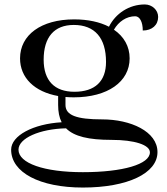

<svg xmlns="http://www.w3.org/2000/svg" viewBox="-20 -592 749 862"><path d="M30 80C30 182 157.9 250 352 250C553 250 687 186.1 687 90.9C687 -2 566 -56 439 -56C322.2 -56 274 -74.9 274 -121V-156.6C285.9 -155.6 298.3 -155 311 -155C463.6 -155 562 -225 562 -330C562 -383.6 536.5 -428 491.5 -458.7C512.6 -495.1 547.5 -519 587 -519C607.4 -519 621 -493.4 621 -455C662.4 -455 690 -479.4 690 -516C690 -546.9 663 -572 630 -572C559.6 -572 498.6 -531.3 469.2 -472C428.2 -493.2 375.1 -505 313 -505C164.6 -505 70 -435 70 -330C70 -242.8 134.9 -179.8 241 -160.9V-121C241 -89.9 246 -64.2 256.8 -43.1C129.1 -35.7 30 16.8 30 80ZM63 80C63 28.7 157.9 -13.3 276.5 -15.9C312.7 20.7 378.3 36 480.5 36C583.8 36 653 58.4 653 92C653 145.3 532.1 181 352 181C177.2 181 63 140.6 63 80ZM176 -324C176 -425.4 223.5 -480 311.2 -480C405.3 -480 456 -421.9 456 -314C456 -226.9 406.3 -180 314 -180C224.3 -180 176 -230.4 176 -324Z"/></svg>

Font: Prida01
Style: Bold
Weight: 700
Designer: gluk
Foundry: gluk
Version: Version 00.072